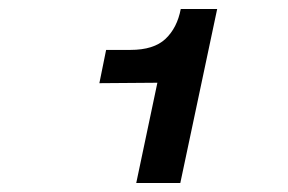

<svg xmlns="http://www.w3.org/2000/svg" viewBox="-20 -730 640 427"><path d="M283 -323 330 -546 201 -545 216 -619H270Q322 -619 348 -643.5Q374 -668 382 -710H463L381 -323Z"/></svg>

Font: Geist Mono
Style: Bold Italic
Weight: 700
Italic angle: -12°
Monospace: yes
Designer: Basement.studio, Andrés Briganti, Mateo Zaragoza
Foundry: Basement.studio, Vercel, Andrés Briganti, Guido Ferreyra, Mateo Zaragoza
Version: Version 1.500; ttfautohint (v1.8.4.7-5d5b)